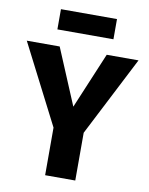

<svg xmlns="http://www.w3.org/2000/svg" viewBox="-103 -960 800 1029"><g transform="rotate(10 297.0 -445.5)"><path d="M379 -260V0H215V-259L-7 -693H172L300 -388L428 -693H601ZM144 -781V-891H449V-781Z"/></g></svg>

Font: Fira Sans BGR
Style: Bold
Weight: 700
Designer: bBox Type GmbH & Carrois Corporate GbR & Edenspiekermann AG
Foundry: bBox Type GmbH & Carrois Corporate GbR & Edenspiekermann AG
Version: Version 4.301